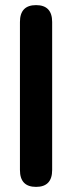

<svg xmlns="http://www.w3.org/2000/svg" viewBox="-20 -731 282 751"><path d="M121 0Q58 0 58 -66V-645Q58 -711 121 -711Q184 -711 184 -645V-66Q184 0 121 0Z"/></svg>

Font: Zen Maru Gothic Black
Style: Regular
Weight: 900
Designer: Yoshimichi Ohira
Foundry: Positype
Version: Version 1.001